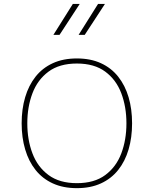

<svg xmlns="http://www.w3.org/2000/svg" viewBox="-20 -953 783 978"><path d="M479.5 -933.1 380.4 -775.4H411.6L514.6 -933.1ZM351.1 -933.1 252 -775.4H283.2L386.2 -933.1ZM371.6 -655.3Q301.8 -655.3 249 -631.1Q196.3 -606.9 161.1 -562.5Q126 -518.1 108.2 -457.8Q90.3 -397.5 90.3 -324.7Q90.3 -252.4 108.2 -191.9Q126 -131.3 161.1 -87.2Q196.3 -43 249 -18.8Q301.8 5.4 371.6 5.4Q441.4 5.4 494.1 -18.8Q546.9 -43 582 -87.2Q617.2 -131.3 635 -191.9Q652.8 -252.4 652.8 -324.7Q652.8 -397.5 635 -457.8Q617.2 -518.1 582 -562.5Q546.9 -606.9 494.1 -631.1Q441.4 -655.3 371.6 -655.3ZM371.6 -629.4Q460.4 -629.4 516.1 -588.1Q571.8 -546.9 597.9 -477.8Q624 -408.7 624 -324.7Q624 -240.7 597.9 -171.6Q571.8 -102.5 516.1 -61.3Q460.4 -20 371.6 -20Q283.2 -20 227.3 -61.3Q171.4 -102.5 145.3 -171.6Q119.1 -240.7 119.1 -324.7Q119.1 -408.7 145.3 -477.8Q171.4 -546.9 227.1 -588.1Q282.7 -629.4 371.6 -629.4Z"/></svg>

Font: Estedad VF
Style: Regular
Weight: 100
Designer: Amin Abedi
Version: Version 7.3